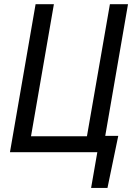

<svg xmlns="http://www.w3.org/2000/svg" viewBox="-20 -731 665 922"><path d="M150.9 -710.9H238.8L128.9 -76.7H397.5L507.8 -710.9H594.7L485.4 -78.6H547.9L496.1 171.4H417.5L447.3 0H27.8Z"/></svg>

Font: MAUL Condensed Italic
Style: Condenced Regular Italic
Weight: 400
Italic angle: -12°
Designer: MAUL
Version: Version 1.0; 2020; ttfautohint (v1.8.3)